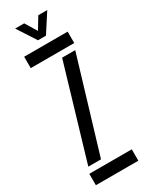

<svg xmlns="http://www.w3.org/2000/svg" viewBox="-245 -1000 811 1044"><g transform="rotate(-30 160.5 -478.5)"><path d="M18 0V-71.5H284.6V0ZM29.6 -728.5V-800H302.6V-728.5ZM32.9 -108 205.8 -692.4H288.1L112.5 -108ZM139.5 -840 63.7 -957.1H120.5L164.9 -884.1L208.9 -957.1H265.3L189.5 -840Z"/></g></svg>

Font: Big Shoulders Stencil Text Thin
Style: Regular
Weight: 100
Designer: Patric King
Foundry: XO Type Co
Version: Version 2.001